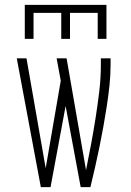

<svg xmlns="http://www.w3.org/2000/svg" viewBox="-20 -770 540 790"><path d="M148 0 49 -530H89L168 -78L230 -438L213 -530H254L334 -70Q345 -124 355 -178Q365 -232 373.5 -286Q382 -340 388.5 -394.5Q395 -449 395 -504V-530H435V-504Q435 -461 430.5 -418.5Q426 -376 419.5 -334Q413 -292 405.5 -250Q398 -208 389.5 -166.5Q381 -125 371.5 -83Q362 -41 352 0H312L250 -334L188 0ZM82 -610V-750H418V-610H382V-717H268V-610H232V-717H118V-610Z"/></svg>

Font: Iosevka Slab Extralight
Style: Regular
Weight: 200
Monospace: yes
Designer: Belleve Invis
Foundry: Belleve Invis
Version: Version 11.1.1; ttfautohint (v1.8.3)